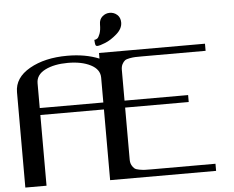

<svg xmlns="http://www.w3.org/2000/svg" viewBox="-62 -1053 1374 1128"><g transform="rotate(-5 625.0 -489.5)"><path d="M562.5 -917Q562.5 -946.3 581.5 -962.9Q600.6 -979.5 625 -979.5Q650.4 -979.5 668.9 -962.9Q687.5 -946.3 687.5 -917Q687.5 -880.9 652.3 -850.1Q617.2 -819.3 583.5 -805.7Q549.8 -792 536.1 -792Q531.2 -792 528.3 -794.4Q525.4 -796.9 524.4 -801.8Q523.4 -806.6 522.9 -810.5Q522.5 -814.5 522 -820.8Q521.5 -827.1 521.5 -829.1Q530.3 -829.1 538.6 -835Q546.9 -840.8 554.7 -861.8Q562.5 -882.8 562.5 -917ZM167 -458H542V-604.5Q542 -653.3 488.8 -680.7Q435.5 -708 354.5 -708Q273.4 -708 220.2 -681.2Q167 -654.3 167 -604.5ZM1167 -750V-708H792Q764.6 -708 751.5 -707.5Q738.3 -707 718.8 -703.6Q699.2 -700.2 690.4 -693.4Q681.6 -686.5 674.3 -672.9Q667 -659.2 667 -639.6V-458H1042V-417H667V-110.4Q667 -90.8 674.3 -77.1Q681.6 -63.5 690.4 -56.6Q699.2 -49.8 718.8 -46.4Q738.3 -43 751.5 -42.5Q764.6 -42 792 -42H1167V0H542V-417H167V0H42V-562.5Q42 -647.5 131.8 -698.7Q221.7 -750 354.5 -750Q460.9 -750 542 -716.8V-750Z"/></g></svg>

Font: okolaks
Style: Bold
Weight: 600
Width: 8
Version: Version 000.6.0